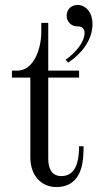

<svg xmlns="http://www.w3.org/2000/svg" viewBox="-20 -740 400 772"><path d="M244 -500 254 -488C306 -523 352 -577 352 -644C352 -687 327 -720 292 -720C268 -720 248 -704 248 -676C248 -654 266 -634 290 -634C304 -634 310 -631 314 -626C319 -620 320 -615 320 -608C320 -570 283 -527 244 -500ZM28 -428H102V-107C102 -32 148 12 206 12C315 12 316 -99 316 -152H298C298 -94 286 -32 227 -32C184 -32 174 -69 174 -102V-428H298V-456H174V-648H146V-612C146 -541 114 -456 50 -456H28Z"/></svg>

Font: Old Standard
Style: Regular
Weight: 400
Designer: Alexey Kryukov <alexios@thessalonica.org.ru>
Version: Version 2.0